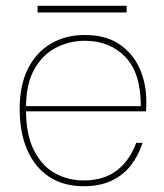

<svg xmlns="http://www.w3.org/2000/svg" viewBox="-20 -632 568 664"><path d="M270 12Q199 12 149.5 -21Q100 -54 74 -114Q48 -174 48 -255Q48 -337 76.5 -394Q105 -451 156 -481Q207 -511 273 -511Q346 -511 393 -479Q440 -447 463 -395Q486 -343 486 -282Q486 -272 486 -265Q486 -258 485 -247H59V-265H467Q467 -380 413 -435.5Q359 -491 273 -491Q221 -491 174.5 -467.5Q128 -444 99 -393Q70 -342 70 -260V-251Q70 -166 97.5 -112Q125 -58 170 -33Q215 -8 270 -8Q339 -8 384 -42.5Q429 -77 451 -138H473Q459 -94 432.5 -60Q406 -26 365.5 -7Q325 12 270 12ZM110 -589V-612H418V-589Z"/></svg>

Font: DM Sans 20pt Thin
Style: Regular
Weight: 250
Version: Version 4.004;gftools[0.9.30]